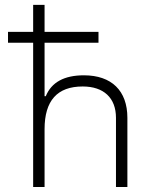

<svg xmlns="http://www.w3.org/2000/svg" viewBox="-20 -752 626 772"><path d="M446.3 0H492.2V-278.3C492.2 -387.2 428.7 -449.2 317.4 -449.2C238.3 -449.2 187 -421.4 164.1 -365.2H159.2V-580.1H376V-624H159.2V-732.4H113.3V-624H12.2V-580.1H113.3V0H159.2V-232.4C159.2 -347.7 210.4 -404.3 312.5 -404.3C396.5 -404.3 446.3 -358.9 446.3 -278.3Z"/></svg>

Font: Cascadia Code PL ExtraLight
Style: Regular
Weight: 200
Monospace: yes
Designer: Aaron Bell
Foundry: Saja Typeworks
Version: Version 2404.023